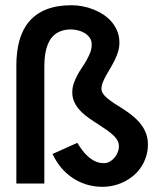

<svg xmlns="http://www.w3.org/2000/svg" viewBox="-20 -709 610 734"><path d="M149.5 -7.4V-453.5Q149.5 -471.1 151.1 -488.5Q152.6 -505.9 156.9 -521.8Q161.2 -537.8 168.5 -551.5Q175.7 -565.1 187.1 -575Q198.4 -585 214.4 -590.7Q230.3 -596.5 251.8 -596.5Q264.3 -596.5 278.1 -593Q292 -589.6 303.6 -582.6Q315.2 -575.6 322.9 -564.7Q330.6 -553.8 330.6 -539Q330.6 -523.2 325 -508.5Q319.3 -493.8 311.3 -479.4Q303.2 -465 293.5 -450.8Q283.7 -436.5 275.6 -421.4Q267.6 -406.3 262 -390.1Q256.3 -373.8 256.3 -356Q256.3 -336.6 263.4 -320.6Q270.5 -304.5 282.3 -290.8Q294 -277.1 309.1 -265.6Q324.1 -254 340.3 -243.7Q357.5 -232 374.3 -221.3Q391.1 -210.6 404.6 -199.5Q418.2 -188.4 426.4 -176.3Q434.6 -164.2 434.6 -149.5Q434.6 -138.2 430 -126.7Q425.4 -115.1 417.6 -106Q409.9 -96.9 399.4 -91.1Q388.9 -85.3 377.1 -85.3Q359.4 -85.3 344.4 -92.2Q329.5 -99.1 317 -110.3Q304.5 -121.4 294.1 -135.3Q283.8 -149.1 275.6 -163L180.8 -120.4Q194.2 -91.6 213.7 -68.3Q233.2 -45 257.6 -28.8Q281.9 -12.6 310.6 -3.7Q339.3 5.2 371.2 5.2Q394.1 5.2 415.9 -0.1Q437.6 -5.5 456.9 -15.4Q476.2 -25.4 492.5 -39.6Q508.9 -53.8 520.6 -72Q532.2 -90.1 538.8 -111.4Q545.4 -132.6 545.4 -156.8Q545.4 -177.8 539.5 -195.3Q533.5 -212.7 523.5 -227.3Q513.6 -241.9 500.5 -254.2Q487.4 -266.5 472.9 -277.1Q458.5 -287.6 443.9 -296.7Q429.3 -305.8 416.1 -314.2Q406.2 -321.2 397.3 -327.8Q388.4 -334.5 381.7 -341.3Q375.1 -348.1 371.4 -355Q367.8 -361.8 367.8 -369.1Q367.8 -381.2 372.9 -394Q378 -406.9 385.7 -420.6Q393.4 -434.2 402.1 -448.9Q410.9 -463.6 418.6 -479.2Q426.3 -494.7 431.4 -511.5Q436.5 -528.2 436.5 -545.9Q436.5 -569.4 428.7 -589.1Q420.8 -608.8 407.5 -624.7Q394.1 -640.6 376.1 -652.6Q358 -664.6 337.6 -672.7Q317.3 -680.9 295.8 -684.9Q274.2 -689 253.7 -689Q197.2 -689 157 -672.9Q116.9 -656.8 91.5 -626.9Q66 -597 54.2 -554.2Q42.5 -511.4 42.5 -458.3V-7.4Z"/></svg>

Font: Saysettha
Style: Regular
Weight: 400
Designer: John M. Durdin
Foundry: Lao Script for Windows
Version: Version 2.201